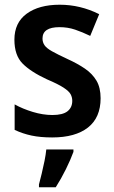

<svg xmlns="http://www.w3.org/2000/svg" viewBox="-20 -572 482 813"><path d="M406 -156Q406 -74 352.5 -32Q299 10 201 10Q151 10 113.5 2Q76 -6 42 -22V-130Q76 -111 119 -98Q162 -85 202 -85Q246 -85 266 -101Q286 -117 286 -145Q286 -160 279 -173Q272 -186 249 -201Q226 -216 179 -236Q110 -268 75.5 -303Q41 -338 41 -404Q41 -476 93 -514Q145 -552 233 -552Q320 -552 400 -512L362 -420Q329 -436 298 -446.5Q267 -457 232 -457Q160 -457 160 -409Q160 -393 168.5 -380.5Q177 -368 200 -355Q223 -342 266 -322Q308 -303 339.5 -281.5Q371 -260 388.5 -230.5Q406 -201 406 -156ZM291 71Q279 104 259 144.5Q239 185 216 221H145V209Q150 190 156.5 163.5Q163 137 168.5 109.5Q174 82 176 61H291Z"/></svg>

Font: Noto Sans Malayalam SemiCondensed SemiBold
Style: Regular
Weight: 600
Width: 4
Designer: Jelle Bosma - Monotype Design Team
Foundry: Monotype Imaging Inc.
Version: Version 2.104; ttfautohint (v1.8.4.7-5d5b)